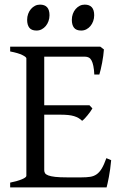

<svg xmlns="http://www.w3.org/2000/svg" viewBox="-20 -819 536 839"><path d="M465.8 -119.1Q461.9 -77.1 455.8 -45.7Q449.7 -14.2 445.8 0H24.4V-21Q57.6 -27.8 76.4 -35.9Q95.2 -43.9 95.2 -50.8V-564Q95.2 -569.8 77.4 -578.6Q59.6 -587.4 24.4 -594.2V-615.2H418L434.1 -603Q433.1 -590.3 431.2 -575.2Q429.2 -560.1 426.3 -544.9Q423.3 -529.8 420.2 -516.1Q417 -502.4 414.1 -493.2H392.1Q391.1 -515.6 387.9 -530.8Q384.8 -545.9 379.9 -554.9Q375 -564 367.9 -567.6Q360.8 -571.3 352.1 -571.3H173.3V-358.9H371.1L383.8 -345.2Q379.9 -338.4 374.3 -330.6Q368.7 -322.8 362.5 -315.2Q356.4 -307.6 350.3 -301.3Q344.2 -294.9 338.9 -291Q331.5 -298.3 323 -303.2Q314.5 -308.1 303.5 -311.5Q292.5 -314.9 277.6 -316.4Q262.7 -317.9 242.2 -317.9H173.3V-75.2Q173.3 -67.9 176.8 -62.3Q180.2 -56.6 190.9 -52.5Q201.7 -48.3 221.2 -46.1Q240.7 -43.9 272.9 -43.9H335.9Q358.4 -43.9 374.3 -46.4Q390.1 -48.8 402.3 -57.4Q414.6 -65.9 424.6 -82.5Q434.6 -99.1 444.8 -127.9ZM391.6 -752.4Q391.6 -738.8 387.2 -726.6Q382.8 -714.4 375.2 -705.3Q367.7 -696.3 357.4 -690.9Q347.2 -685.5 335 -685.5Q313 -685.5 303.5 -697.8Q293.9 -710 293.9 -732.4Q293.9 -746.1 298.3 -758.3Q302.7 -770.5 310.5 -779.5Q318.4 -788.6 328.4 -793.7Q338.4 -798.8 350.1 -798.8Q391.6 -798.8 391.6 -752.4ZM196.3 -752.4Q196.3 -738.8 191.9 -726.6Q187.5 -714.4 179.9 -705.3Q172.4 -696.3 162.1 -690.9Q151.9 -685.5 139.6 -685.5Q117.7 -685.5 108.2 -697.8Q98.6 -710 98.6 -732.4Q98.6 -746.1 103 -758.3Q107.4 -770.5 115.2 -779.5Q123 -788.6 133.1 -793.7Q143.1 -798.8 154.8 -798.8Q196.3 -798.8 196.3 -752.4Z"/></svg>

Font: Noto Serif Devanagari
Style: Bold
Weight: 700
Designer: Monotype Design Team
Foundry: Monotype Imaging Inc.
Version: Version 1.01